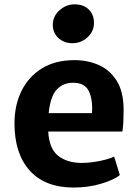

<svg xmlns="http://www.w3.org/2000/svg" viewBox="-20 -834 620 862"><path d="M310.5 8Q182 8 113.5 -68.2Q45 -144.5 45 -280Q45 -361 76.2 -425Q107.5 -489 167 -526.2Q226.5 -563.5 312.5 -564Q370 -564.5 420.2 -543.5Q470.5 -522.5 502.2 -474.2Q534 -426 535 -344.5Q535 -314 533.8 -287.8Q532.5 -261.5 529.5 -243.5H196.5Q201 -165.5 241.8 -134Q282.5 -102.5 347 -102.5Q371 -102.5 399.5 -106.5Q428 -110.5 453.5 -117.2Q479 -124 492.5 -131L518 -48Q490 -25.5 432.8 -8.8Q375.5 8 310.5 8ZM307.5 -462.5Q264.5 -462.5 235.5 -432.8Q206.5 -403 198.5 -326H393Q397 -386.5 379 -424.5Q361 -462.5 307.5 -462.5ZM305 -640Q268 -640 242.5 -663Q217 -686 217 -723Q217 -760.5 246.8 -787.5Q276.5 -814.5 314.5 -814.5Q355.5 -814.5 378.8 -791Q402 -767.5 402 -731.5Q402 -693.5 373.2 -666.8Q344.5 -640 305 -640Z"/></svg>

Font: Merriweather Sans
Style: Bold
Weight: 700
Designer: Eben Sorkin
Foundry: Eben Sorkin
Version: Version 1.008; ttfautohint (v1.7.19-72a1) -l 8 -r 50 -G 200 